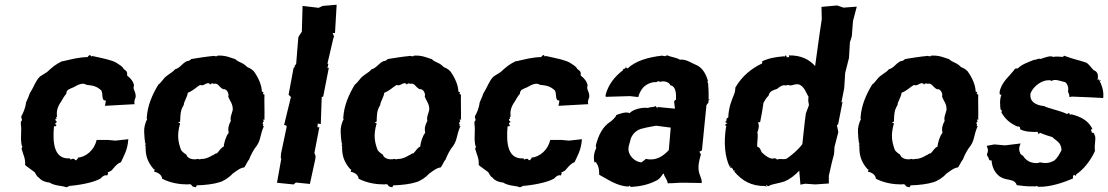

<svg xmlns="http://www.w3.org/2000/svg" viewBox="-20 -777 4681 811"><path d="M214 -274C219 -278 222 -270 215 -285C218 -278 215 -281 221 -285C218 -304 221 -324 239 -349C241 -352 250 -370 260 -381C261 -399 272 -400 292 -409C310 -420 331 -429 344 -419C377 -415 387 -413 408 -395C416 -376 409 -367 418 -354L427 -352C426 -345 425 -338 423 -330L549 -337C544 -347 552 -364 553 -366C555 -391 539 -399 546 -416C544 -430 535 -444 517 -458C518 -476 515 -476 502 -486C498 -497 484 -503 473 -511C454 -523 418 -530 372 -540C374 -543 366 -537 362 -539C365 -537 367 -539 360 -545C351 -540 350 -536 351 -536C311 -535 284 -527 244 -518L243 -519C213 -504 202 -494 179 -473C175 -471 166 -464 149 -454C129 -434 126 -415 105 -381C105 -379 98 -361 90 -344C87 -318 76 -296 70 -286C69 -273 78 -273 68 -263V-254C73 -220 64 -191 73 -158C73 -158 73 -161 75 -159C68 -145 76 -146 70 -152C79 -120 88 -108 86 -80C96 -71 108 -64 126 -50C131 -44 134 -32 144 -27C155 -12 179 -6 189 -6C212 9 244 7 260 14C267 13 279 4 279 8C280 4 278 17 278 8C339 2 386 -11 406 -24C416 -36 428 -40 435 -34C428 -38 441 -41 435 -48C435 -51 437 -48 448 -55C454 -56 468 -84 491 -92C501 -116 519 -141 522 -189L467 -183L435 -186H388C379 -143 343 -114 309 -111C309 -102 304 -107 303 -100C300 -101 290 -101 297 -104C284 -110 284 -102 276 -104C280 -109 274 -106 273 -108C211 -105 201 -167 208 -244C217 -244 213 -240 219 -250C217 -248 207 -255 221 -262C218 -265 213 -267 214 -274Z M600 -280C599 -288 599 -273 602 -275C592 -256 588 -235 589 -220C590 -204 590 -188 594 -173L588 -178C595 -170 599 -169 592 -164C598 -159 594 -161 595 -158C594 -118 605 -91 628 -64C630 -59 637 -67 631 -52C652 -47 663 -37 665 -22C702 -3 741 2 774 2C777 0 790 0 791 9C782 10 789 9 791 9C792 8 792 12 807 14C806 14 813 6 810 6C848 5 885 0 906 -7C923 -11 948 -27 962 -43C979 -55 994 -68 1012 -70C1024 -89 1026 -97 1032 -103C1039 -121 1050 -144 1065 -162C1082 -187 1078 -207 1095 -245C1088 -243 1091 -243 1092 -253C1086 -254 1091 -264 1095 -264L1091 -271C1103 -275 1100 -270 1097 -275C1098 -316 1096 -340 1097 -378C1094 -380 1100 -374 1090 -381C1093 -387 1098 -383 1086 -391C1086 -415 1072 -449 1052 -476C1042 -487 1028 -492 1024 -494C1004 -515 991 -511 974 -527C951 -534 933 -544 898 -542C898 -537 885 -540 884 -541C844 -537 816 -532 784 -527C791 -525 784 -524 784 -524C773 -516 774 -522 766 -517C747 -506 740 -490 719 -484C708 -469 683 -461 669 -441C663 -434 655 -423 649 -420C623 -377 603 -331 600 -280ZM956 -263 954 -265C943 -241 943 -233 946 -216C934 -202 926 -172 925 -158C911 -151 909 -142 896 -129C889 -131 880 -119 879 -122C866 -114 856 -109 840 -106C826 -107 823 -101 817 -106C794 -100 771 -108 767 -124C756 -130 747 -140 745 -143C733 -176 726 -205 741 -256C733 -258 730 -261 737 -261L741 -264C742 -290 741 -310 756 -333C756 -347 772 -368 773 -385C798 -395 809 -409 825 -418C840 -413 843 -423 859 -426C869 -421 871 -424 864 -418C873 -421 871 -428 883 -423C902 -428 904 -409 923 -400C938 -404 949 -379 944 -370C950 -351 965 -338 963 -312C959 -295 950 -280 956 -263Z M1289 0 1312 -106 1313 -118 1308 -131 1329 -240 1321 -239 1322 -255 1335 -253 1339 -368H1345L1369 -491L1363 -489L1367 -507L1363 -508L1388 -615L1391 -623L1385 -638L1395 -637L1402 -757L1343 -752L1326 -744L1258 -752L1255 -643L1245 -628L1243 -626L1240 -618L1231 -507L1224 -498L1225 -494L1220 -490L1199 -377L1210 -366L1208 -364L1180 -249L1189 -247L1191 -242L1167 -128L1166 -111L1168 -106L1150 -5L1219 2L1216 5L1230 -6Z M1430 -280C1429 -288 1429 -273 1432 -275C1422 -256 1418 -235 1419 -220C1420 -204 1420 -188 1424 -173L1418 -178C1425 -170 1429 -169 1422 -164C1428 -159 1424 -161 1425 -158C1424 -118 1435 -91 1458 -64C1460 -59 1467 -67 1461 -52C1482 -47 1493 -37 1495 -22C1532 -3 1571 2 1604 2C1607 0 1620 0 1621 9C1612 10 1619 9 1621 9C1622 8 1622 12 1637 14C1636 14 1643 6 1640 6C1678 5 1715 0 1736 -7C1753 -11 1778 -27 1792 -43C1809 -55 1824 -68 1842 -70C1854 -89 1856 -97 1862 -103C1869 -121 1880 -144 1895 -162C1912 -187 1908 -207 1925 -245C1918 -243 1921 -243 1922 -253C1916 -254 1921 -264 1925 -264L1921 -271C1933 -275 1930 -270 1927 -275C1928 -316 1926 -340 1927 -378C1924 -380 1930 -374 1920 -381C1923 -387 1928 -383 1916 -391C1916 -415 1902 -449 1882 -476C1872 -487 1858 -492 1854 -494C1834 -515 1821 -511 1804 -527C1781 -534 1763 -544 1728 -542C1728 -537 1715 -540 1714 -541C1674 -537 1646 -532 1614 -527C1621 -525 1614 -524 1614 -524C1603 -516 1604 -522 1596 -517C1577 -506 1570 -490 1549 -484C1538 -469 1513 -461 1499 -441C1493 -434 1485 -423 1479 -420C1453 -377 1433 -331 1430 -280ZM1786 -263 1784 -265C1773 -241 1773 -233 1776 -216C1764 -202 1756 -172 1755 -158C1741 -151 1739 -142 1726 -129C1719 -131 1710 -119 1709 -122C1696 -114 1686 -109 1670 -106C1656 -107 1653 -101 1647 -106C1624 -100 1601 -108 1597 -124C1586 -130 1577 -140 1575 -143C1563 -176 1556 -205 1571 -256C1563 -258 1560 -261 1567 -261L1571 -264C1572 -290 1571 -310 1586 -333C1586 -347 1602 -368 1603 -385C1628 -395 1639 -409 1655 -418C1670 -413 1673 -423 1689 -426C1699 -421 1701 -424 1694 -418C1703 -421 1701 -428 1713 -423C1732 -428 1734 -409 1753 -400C1768 -404 1779 -379 1774 -370C1780 -351 1795 -338 1793 -312C1789 -295 1780 -280 1786 -263Z M2130 -274C2135 -278 2138 -270 2131 -285C2134 -278 2131 -281 2137 -285C2134 -304 2137 -324 2155 -349C2157 -352 2166 -370 2176 -381C2177 -399 2188 -400 2208 -409C2226 -420 2247 -429 2260 -419C2293 -415 2303 -413 2324 -395C2332 -376 2325 -367 2334 -354L2343 -352C2342 -345 2341 -338 2339 -330L2465 -337C2460 -347 2468 -364 2469 -366C2471 -391 2455 -399 2462 -416C2460 -430 2451 -444 2433 -458C2434 -476 2431 -476 2418 -486C2414 -497 2400 -503 2389 -511C2370 -523 2334 -530 2288 -540C2290 -543 2282 -537 2278 -539C2281 -537 2283 -539 2276 -545C2267 -540 2266 -536 2267 -536C2227 -535 2200 -527 2160 -518L2159 -519C2129 -504 2118 -494 2095 -473C2091 -471 2082 -464 2065 -454C2045 -434 2042 -415 2021 -381C2021 -379 2014 -361 2006 -344C2003 -318 1992 -296 1986 -286C1985 -273 1994 -273 1984 -263V-254C1989 -220 1980 -191 1989 -158C1989 -158 1989 -161 1991 -159C1984 -145 1992 -146 1986 -152C1995 -120 2004 -108 2002 -80C2012 -71 2024 -64 2042 -50C2047 -44 2050 -32 2060 -27C2071 -12 2095 -6 2105 -6C2128 9 2160 7 2176 14C2183 13 2195 4 2195 8C2196 4 2194 17 2194 8C2255 2 2302 -11 2322 -24C2332 -36 2344 -40 2351 -34C2344 -38 2357 -41 2351 -48C2351 -51 2353 -48 2364 -55C2370 -56 2384 -84 2407 -92C2417 -116 2435 -141 2438 -189L2383 -183L2351 -186H2304C2295 -143 2259 -114 2225 -111C2225 -102 2220 -107 2219 -100C2216 -101 2206 -101 2213 -104C2200 -110 2200 -102 2192 -104C2196 -109 2190 -106 2189 -108C2127 -105 2117 -167 2124 -244C2133 -244 2129 -240 2135 -250C2133 -248 2123 -255 2137 -262C2134 -265 2129 -267 2130 -274Z M2941 -127C2943 -118 2937 -124 2940 -124L2939 -128L2934 -136L2945 -142L2964 -333L2972 -343L2974 -359C2981 -356 2976 -357 2973 -355C2974 -386 2972 -414 2971 -426C2966 -433 2966 -433 2971 -433C2960 -473 2942 -493 2922 -502C2901 -510 2879 -528 2852 -525C2835 -535 2816 -535 2800 -543C2795 -541 2797 -545 2789 -539C2785 -542 2789 -539 2776 -542C2717 -535 2665 -520 2631 -488C2623 -491 2621 -494 2625 -498C2624 -486 2614 -485 2611 -486C2611 -481 2620 -480 2616 -484C2576 -454 2551 -422 2538 -377C2542 -377 2535 -377 2539 -368L2641 -371L2676 -367C2679 -380 2685 -391 2691 -400C2705 -421 2734 -432 2752 -430C2766 -438 2766 -431 2768 -431C2784 -438 2809 -429 2811 -417C2835 -413 2837 -382 2835 -355C2826 -352 2828 -350 2828 -343L2831 -318L2759 -325C2754 -319 2757 -319 2749 -330C2747 -323 2730 -327 2717 -321C2692 -325 2654 -315 2639 -299C2625 -307 2596 -296 2583 -291C2583 -283 2562 -265 2557 -262C2527 -243 2507 -207 2496 -159C2502 -162 2494 -154 2499 -153C2491 -138 2485 -114 2491 -91C2498 -92 2500 -94 2498 -90C2508 -77 2511 -64 2511 -39C2548 -19 2587 10 2636 11C2636 2 2639 14 2638 8C2650 9 2639 9 2643 13C2685 10 2718 4 2756 -16C2768 -23 2774 -34 2781 -43C2781 -44 2782 -44 2785 -42C2783 -35 2796 -23 2800 -6C2798 1 2809 -5 2815 -3L2850 -5H2883L2943 -4L2944 -1C2945 -19 2941 -23 2938 -33C2926 -62 2929 -85 2941 -127ZM2644 -190C2651 -211 2669 -230 2697 -235C2715 -240 2732 -242 2751 -246L2813 -238L2809 -189L2805 -143C2781 -117 2750 -96 2708 -106C2705 -102 2694 -95 2689 -91C2661 -93 2630 -122 2635 -155C2638 -158 2636 -150 2634 -153C2636 -161 2644 -188 2644 -190Z M3356 -56 3361 3 3381 -1 3424 2 3481 -2V-35L3494 -92L3503 -126L3505 -157L3521 -219L3515 -249L3520 -251L3539 -347L3534 -344L3546 -405L3550 -469L3566 -532L3570 -598L3578 -624L3583 -688L3599 -749L3546 -745H3542L3516 -754L3450 -748L3451 -695L3442 -635L3423 -498C3399 -525 3365 -544 3312 -543L3315 -529L3321 -527C3309 -528 3321 -539 3308 -535C3307 -528 3313 -542 3300 -532C3306 -532 3302 -542 3298 -544C3294 -533 3290 -541 3289 -539C3256 -536 3229 -532 3199 -518C3197 -512 3198 -518 3200 -517L3199 -509C3156 -489 3114 -456 3086 -407C3086 -381 3076 -372 3067 -342C3063 -331 3057 -307 3056 -280C3049 -277 3056 -284 3049 -275C3048 -267 3050 -262 3041 -263L3052 -256C3039 -251 3043 -246 3050 -243C3045 -243 3047 -242 3047 -242C3036 -174 3042 -112 3063 -71C3065 -83 3067 -73 3064 -67C3075 -72 3077 -72 3069 -68C3069 -68 3080 -65 3075 -56C3073 -60 3086 -55 3086 -55C3082 -52 3081 -55 3080 -54C3115 -13 3152 9 3213 9C3218 13 3220 14 3216 3C3224 10 3223 12 3234 5C3248 0 3269 -3 3292 -10C3317 -20 3338 -37 3356 -56ZM3395 -369 3394 -352 3397 -333 3384 -298 3379 -260 3369 -168C3352 -145 3325 -122 3303 -107C3286 -101 3280 -109 3262 -103C3260 -107 3251 -109 3251 -109C3235 -100 3209 -123 3198 -133C3192 -142 3193 -153 3179 -157C3176 -170 3184 -200 3179 -218C3182 -223 3190 -250 3181 -259L3191 -262C3198 -296 3200 -311 3205 -343C3211 -354 3219 -367 3226 -372C3231 -390 3237 -393 3263 -402C3277 -415 3290 -419 3298 -416C3302 -416 3308 -420 3318 -416C3329 -416 3339 -424 3356 -420C3379 -410 3385 -383 3395 -369Z M3615 -280C3614 -288 3614 -273 3617 -275C3607 -256 3603 -235 3604 -220C3605 -204 3605 -188 3609 -173L3603 -178C3610 -170 3614 -169 3607 -164C3613 -159 3609 -161 3610 -158C3609 -118 3620 -91 3643 -64C3645 -59 3652 -67 3646 -52C3667 -47 3678 -37 3680 -22C3717 -3 3756 2 3789 2C3792 0 3805 0 3806 9C3797 10 3804 9 3806 9C3807 8 3807 12 3822 14C3821 14 3828 6 3825 6C3863 5 3900 0 3921 -7C3938 -11 3963 -27 3977 -43C3994 -55 4009 -68 4027 -70C4039 -89 4041 -97 4047 -103C4054 -121 4065 -144 4080 -162C4097 -187 4093 -207 4110 -245C4103 -243 4106 -243 4107 -253C4101 -254 4106 -264 4110 -264L4106 -271C4118 -275 4115 -270 4112 -275C4113 -316 4111 -340 4112 -378C4109 -380 4115 -374 4105 -381C4108 -387 4113 -383 4101 -391C4101 -415 4087 -449 4067 -476C4057 -487 4043 -492 4039 -494C4019 -515 4006 -511 3989 -527C3966 -534 3948 -544 3913 -542C3913 -537 3900 -540 3899 -541C3859 -537 3831 -532 3799 -527C3806 -525 3799 -524 3799 -524C3788 -516 3789 -522 3781 -517C3762 -506 3755 -490 3734 -484C3723 -469 3698 -461 3684 -441C3678 -434 3670 -423 3664 -420C3638 -377 3618 -331 3615 -280ZM3971 -263 3969 -265C3958 -241 3958 -233 3961 -216C3949 -202 3941 -172 3940 -158C3926 -151 3924 -142 3911 -129C3904 -131 3895 -119 3894 -122C3881 -114 3871 -109 3855 -106C3841 -107 3838 -101 3832 -106C3809 -100 3786 -108 3782 -124C3771 -130 3762 -140 3760 -143C3748 -176 3741 -205 3756 -256C3748 -258 3745 -261 3752 -261L3756 -264C3757 -290 3756 -310 3771 -333C3771 -347 3787 -368 3788 -385C3813 -395 3824 -409 3840 -418C3855 -413 3858 -423 3874 -426C3884 -421 3886 -424 3879 -418C3888 -421 3886 -428 3898 -423C3917 -428 3919 -409 3938 -400C3953 -404 3964 -379 3959 -370C3965 -351 3980 -338 3978 -312C3974 -295 3965 -280 3971 -263Z M4366 -93 4373 -90C4341 -83 4314 -96 4300 -121C4302 -117 4300 -120 4291 -126C4283 -142 4283 -153 4291 -171L4225 -163L4180 -167L4148 -161C4147 -159 4159 -144 4149 -127C4149 -113 4152 -121 4156 -109C4157 -101 4160 -100 4164 -99C4166 -100 4167 -100 4168 -100C4171 -64 4186 -45 4202 -32C4226 -17 4234 -22 4259 -13C4265 -11 4275 -1 4274 5C4305 8 4311 11 4347 10C4349 13 4361 5 4365 12C4419 14 4479 -9 4512 -23C4512 -29 4511 -30 4515 -38C4524 -40 4517 -34 4521 -36C4527 -31 4526 -43 4525 -40C4555 -59 4586 -97 4605 -139C4601 -168 4612 -195 4603 -208C4600 -213 4604 -216 4591 -217C4591 -217 4593 -229 4590 -221C4590 -221 4585 -234 4595 -231C4579 -265 4550 -283 4506 -294C4504 -293 4501 -293 4498 -293C4498 -294 4503 -296 4494 -299C4490 -300 4492 -298 4488 -295C4461 -309 4408 -319 4390 -329C4358 -332 4327 -346 4333 -383C4346 -415 4383 -440 4412 -438C4418 -440 4418 -435 4421 -435C4438 -445 4455 -435 4479 -430C4489 -424 4495 -405 4491 -390C4491 -390 4498 -378 4497 -367L4508 -369L4582 -366L4640 -363C4643 -394 4634 -416 4625 -435L4622 -436C4633 -440 4632 -441 4630 -436C4618 -440 4624 -445 4616 -439C4621 -465 4614 -475 4599 -481C4584 -498 4575 -510 4567 -513C4534 -524 4513 -527 4474 -542C4471 -534 4466 -537 4450 -538C4438 -538 4431 -538 4430 -536C4418 -544 4393 -534 4376 -528C4365 -532 4357 -523 4347 -524C4315 -511 4296 -505 4278 -487C4278 -489 4272 -488 4268 -487C4244 -454 4210 -432 4202 -387C4204 -383 4200 -373 4210 -378C4201 -352 4205 -332 4206 -315C4213 -312 4213 -304 4209 -304C4224 -276 4245 -256 4281 -241C4280 -248 4291 -240 4289 -231C4309 -220 4339 -219 4365 -220C4362 -220 4363 -217 4367 -210C4374 -217 4373 -218 4371 -217C4391 -208 4417 -200 4425 -198C4440 -182 4462 -178 4464 -143C4457 -131 4449 -111 4432 -98C4412 -88 4397 -85 4366 -93Z"/></svg>

Font: Asimov Print
Style: DIt
Weight: 250
Width: 0
Designer: Google
Version: Version 2.000980: 2014